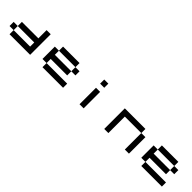

<svg xmlns="http://www.w3.org/2000/svg" viewBox="439 -2561 4122 4122"><g transform="rotate(45 2500.0 -500.0)"><path d="M750 -375H125V-250H750ZM250 -125V-500H750V-750H875V-125Z M1750 -750H1250V-375H1750ZM1875 -500H1250V-125H1875V-250H1125V-625H1875Z M2500 -750H2375V-875H2500ZM2500 -125H2375V-625H2500Z M3750 -125H3875V-625H3250V-125H3125V-750H3750Z M4750 -750H4250V-375H4750ZM4875 -500H4250V-125H4875V-250H4125V-625H4875Z"/></g></svg>

Font: Picon
Style: Regular
Weight: 400
Designer: yne
Foundry: yne
Version: Version 21.02.27; git-deadbeef-release